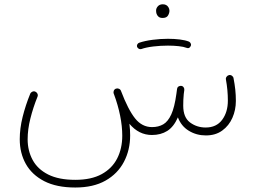

<svg xmlns="http://www.w3.org/2000/svg" viewBox="-20 -609 1171 878"><path d="M70.3 27.8Q70.3 -21.5 83.5 -74.5Q96.7 -127.4 118.2 -180.2Q121.1 -187 128.2 -189.9Q135.3 -192.9 141.6 -189.9Q148.4 -187 151.4 -180.2Q154.3 -173.3 151.4 -166.5Q131.3 -116.7 118.9 -66.9Q106.4 -17.1 106.4 27.8Q106.4 80.1 129.2 122.3Q151.9 164.6 200.2 189Q248.5 213.4 324.2 213.4Q397.5 213.4 445.1 187.3Q492.7 161.1 515.9 115.5Q539.1 69.8 539.1 11.7Q539.1 -31.7 529.3 -80.3Q519.5 -128.9 501.5 -177.2Q500.5 -178.7 500 -180.7Q497.6 -187.5 500.5 -194.3Q503.4 -201.2 510.3 -203.6Q517.1 -206.1 523.9 -203.1Q530.8 -200.2 533.2 -193.4Q565.9 -107.4 597.7 -67.6Q629.4 -27.8 675.3 -27.8Q704.6 -27.8 726.3 -40.3Q748 -52.7 763.2 -85.7Q778.3 -118.7 786.6 -179.7Q787.6 -189.5 789.6 -201.7Q791 -214.8 805.2 -216.3Q806.2 -216.3 806.6 -216.3Q807.6 -216.3 808.1 -216.3Q808.1 -216.3 808.6 -216.3Q815.4 -215.8 819.6 -210Q823.7 -204.1 822.8 -197.3Q821.8 -187.5 820.3 -178.7Q818.8 -164.6 818.4 -152.1Q817.9 -139.6 817.9 -125.5Q817.9 -72.3 848.9 -49.1Q879.9 -25.9 920.4 -25.9Q969.7 -25.9 995.8 -61Q1022 -96.2 1022 -148.9Q1022 -196.8 1013.2 -245.1Q1011.7 -252 1016.1 -258.1Q1020.5 -264.2 1027.3 -265.6Q1034.2 -267.1 1040.5 -262.7Q1046.9 -258.3 1047.9 -251.5Q1053.2 -224.6 1055.9 -199.5Q1058.6 -174.3 1058.6 -147.5Q1058.6 -106 1042.7 -70.1Q1026.9 -34.2 996.3 -12Q965.8 10.3 921.4 10.3Q878.4 10.3 843.5 -11Q808.6 -32.2 793.5 -72.3Q774.4 -28.8 744.9 -10.3Q715.3 8.3 674.8 8.3Q614.7 8.3 571.8 -43Q575.2 -15.6 575.2 9.8Q575.2 77.1 546.6 131.3Q518.1 185.5 462.4 217Q406.7 248.5 324.2 248.5Q238.8 248.5 182.4 219.5Q126 190.4 98.1 140.6Q70.3 90.8 70.3 27.8ZM693.8 -561Q693.8 -571.3 701.9 -580.3Q710 -589.4 724.6 -589.4Q741.7 -589.4 750 -576.2Q754.9 -568.4 754.9 -560.1Q754.9 -549.3 748.3 -538.1Q741.7 -526.9 723.6 -526.9Q711.4 -526.9 704.8 -532.7Q698.2 -538.6 695.8 -546.4Q693.8 -552.2 693.8 -561ZM606.9 -394.5Q605 -400.4 607.9 -406Q610.8 -411.6 616.7 -413.6Q642.6 -422.4 678 -427Q713.4 -431.6 748 -431.6Q776.9 -431.6 802.2 -428.5Q827.6 -425.3 844.7 -418.5Q850.1 -415.5 852.5 -409.4Q855 -403.3 851.6 -397.5Q845.2 -385.3 833.5 -390.1Q819.8 -395.5 796.9 -397.9Q773.9 -400.4 748 -400.4Q714.4 -400.4 681.4 -396.5Q648.4 -392.6 626.5 -384.8Q620.1 -382.8 614.7 -386Q609.4 -389.2 606.9 -394.5Z"/></svg>

Font: Mikhak-DS2-FD ExtraLight
Style: Regular
Weight: 200
Designer: Amin Abedi
Version: Version 3.2